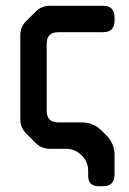

<svg xmlns="http://www.w3.org/2000/svg" viewBox="-20 -505 445 662"><path d="M103 -12Q123 8 152 8H206Q239 8 261.5 30.5Q284 53 284 83V101Q284 137 320 137H335Q375 137 375 97V30Q375 -10 347 -38L330 -55Q302 -83 262 -83H181Q141 -83 141 -123V-354Q141 -394 181 -394H335Q375 -394 375 -434V-445Q375 -485 335 -485H152Q123 -485 103 -465L70 -432Q50 -412 50 -383V-94Q50 -65 70 -45Z"/></svg>

Font: WD-XL Lubrifont TC
Style: Regular
Weight: 400
Designer: [WD-XL Lubrifont] Copyright 2020-2022 (c) NightFurySL2001, Skr-ZERO; [ZCOOL QingKe HuangYou] Copyright 2018-2022 (c) The
Version: Version 2.001;hotconv 1.1.1;makeotfexe 2.6.0